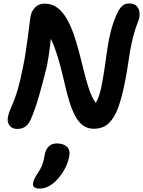

<svg xmlns="http://www.w3.org/2000/svg" viewBox="-20 -731 828 1111"><path d="M79 15Q50 15 35 -5Q20 -25 26 -55Q30 -75 38.5 -95Q47 -115 59 -144Q71 -173 84.5 -220Q98 -267 113 -342Q122 -385 129 -431.5Q136 -478 141.5 -520.5Q147 -563 151 -594.5Q155 -626 157 -638Q163 -668 184 -689Q205 -710 238 -710Q280 -710 311 -687Q342 -664 365 -624.5Q388 -585 405.5 -535.5Q423 -486 437 -432Q451 -378 464 -325.5Q477 -273 491 -228.5Q505 -184 522.5 -153Q540 -122 563 -112L487 -81Q503 -96 518 -113Q533 -130 545.5 -158Q558 -186 567 -231Q579 -291 586.5 -345.5Q594 -400 601.5 -451Q609 -502 621.5 -551Q634 -600 656 -650Q671 -683 687.5 -697Q704 -711 727 -711Q758 -711 772 -694.5Q786 -678 787.5 -655.5Q789 -633 781 -612Q762 -564 751 -520.5Q740 -477 732.5 -434.5Q725 -392 718.5 -345Q712 -298 700 -242Q685 -168 664.5 -110Q644 -52 610.5 -19Q577 14 522 14Q485 14 458.5 -6.5Q432 -27 413.5 -63Q395 -99 381 -145Q367 -191 355 -243.5Q343 -296 329 -349.5Q315 -403 297 -453Q279 -503 252 -544L277 -549Q274 -504 270 -468.5Q266 -433 261 -403Q256 -373 250 -342Q227 -250 205 -173.5Q183 -97 158 -40Q147 -15 128.5 0Q110 15 79 15ZM209 360Q164 360 172 326Q174 315 179.5 303.5Q185 292 198 271Q215 247 222.5 227.5Q230 208 233.5 191.5Q237 175 240 159Q246 132 263 115.5Q280 99 309 99Q349 99 368.5 119.5Q388 140 380 177Q373 213 352 251.5Q331 290 297 322Q274 342 253 351Q232 360 209 360Z"/></svg>

Font: Shantell Sans SemiBold
Style: Italic
Weight: 600
Italic angle: -11°
Designer: Stephen Nixon, Anya Danilova, Shantell Martin
Foundry: Arrow Type
Version: Version 1.011;[c5ecc13dd]